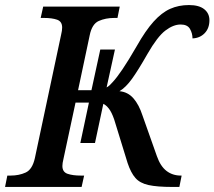

<svg xmlns="http://www.w3.org/2000/svg" viewBox="-41 -740 849 760"><path d="M-21 0 -12 -45H1Q34 -45 60.5 -57Q87 -69 97 -114L201 -603Q205 -619 205 -631Q205 -655 185 -662Q165 -669 133 -669H120L130 -714H433L424 -669H411Q377 -669 350 -657Q323 -645 314 -600L268 -383H321L356 -544H414L381 -394Q387 -397 393 -402.5Q399 -408 405 -415Q421 -432 444 -466Q467 -500 500 -557Q535 -619 567 -654.5Q599 -690 632.5 -705Q666 -720 707 -720Q747 -720 767.5 -703.5Q788 -687 788 -660Q788 -628 769 -608.5Q750 -589 721 -588Q721 -608 711 -625.5Q701 -643 674 -643Q645 -643 613.5 -619Q582 -595 543 -527Q506 -462 481.5 -428Q457 -394 432 -379Q465 -376 487 -351Q509 -326 523 -283L580 -122Q594 -82 618 -63.5Q642 -45 675 -45H678L669 0H642Q581 0 547 -7.5Q513 -15 495 -35.5Q477 -56 464 -95L411 -267Q401 -296 390 -310Q379 -324 368 -329L335 -174H277L311 -334H258L210 -110Q206 -94 206 -83Q206 -59 226.5 -52Q247 -45 279 -45H292L282 0Z"/></svg>

Font: Noto Serif Medium
Style: Italic
Weight: 500
Italic angle: -12°
Designer: Monotype Design Team
Foundry: Monotype Imaging Inc.
Version: Version 2.014; ttfautohint (v1.8.4.7-5d5b)